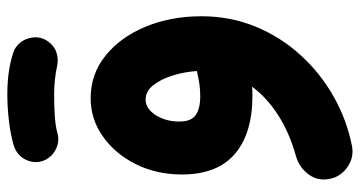

<svg xmlns="http://www.w3.org/2000/svg" viewBox="-240 -392 944 503"><g transform="rotate(-90 231.5 -141.0)"><path d="M60.1 -502.9Q53.7 -525.9 65.2 -547.1Q76.7 -568.4 100.6 -576.2Q127.9 -584.5 164.1 -588.9Q200.2 -593.3 235.8 -593.3Q272.9 -593.3 302.5 -588.1Q332 -583 352.5 -574.7Q376.5 -561 382.8 -534.9Q389.2 -508.8 374.5 -487.3Q362.3 -470.2 345 -464.6Q327.6 -459 309.1 -462.9Q294.9 -466.3 274.7 -468.5Q254.4 -470.7 235.8 -470.7Q203.1 -470.7 176.5 -468.8Q149.9 -466.8 133.3 -461.9Q110.4 -455.6 88.6 -467.8Q66.9 -480 60.1 -502.9ZM225.1 -375Q288.6 -375 336.9 -335.9Q385.3 -296.9 412.6 -231Q439.9 -165 439.9 -85Q439.9 -8.8 412.6 57.4Q385.3 123.5 337.6 175.5Q290 227.5 228.8 262Q167.5 296.4 100.1 309.6Q70.3 315.4 44.7 297.6Q19 279.8 13.7 250Q7.8 219.7 25.9 195.6Q43.9 171.4 72.8 163.1Q135.7 145.5 181.6 115.7Q227.5 85.9 255.4 47.9Q243.2 48.8 231.9 48.8Q132.8 48.8 79.1 2.7Q25.4 -43.5 25.4 -136.2Q25.4 -202.6 52.5 -256.8Q79.6 -311 125 -343Q170.4 -375 225.1 -375ZM164.1 -142.6Q164.1 -111.8 180.9 -99.9Q197.8 -87.9 230.5 -87.9Q249 -87.9 265.6 -90.6Q282.2 -93.3 296.4 -96.7Q294.4 -128.4 284.9 -159.4Q275.4 -190.4 259.5 -210.7Q243.7 -231 221.7 -231Q197.8 -231 180.9 -204.6Q164.1 -178.2 164.1 -142.6Z"/></g></svg>

Font: Mikhak-FD ExtraBold
Style: Regular
Weight: 800
Designer: Amin Abedi
Version: Version 3.2